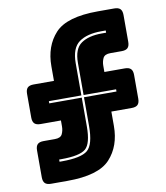

<svg xmlns="http://www.w3.org/2000/svg" viewBox="-81 -788 737 855"><g transform="rotate(-10 287.0 -360.0)"><path d="M401 -205Q401 -114 348.5 -57Q296 0 155 0H81Q62 0 53.5 -8.5Q45 -17 45 -36V-157Q45 -176 53.5 -184.5Q62 -193 81 -193H132Q158 -193 165.5 -208.5Q173 -224 173 -243V-270H81Q62 -270 53.5 -278.5Q45 -287 45 -306V-413Q45 -432 53.5 -440.5Q62 -449 81 -449H173V-515Q173 -606 225.5 -663Q278 -720 419 -720H493Q512 -720 520.5 -711.5Q529 -703 529 -684V-563Q529 -544 520.5 -535.5Q512 -527 493 -527H442Q416 -527 408.5 -511.5Q401 -496 401 -477V-449H493Q512 -449 520.5 -440.5Q529 -432 529 -413V-306Q529 -287 520.5 -278.5Q512 -270 493 -270H401ZM135 -90H145Q233 -90 262.5 -115Q292 -140 292 -224V-354H439V-364H292V-509Q292 -573 326 -596.5Q360 -620 419 -620H439V-630H419Q354 -630 318 -604Q282 -578 282 -509V-364H135V-354H282V-224Q282 -146 255 -123Q228 -100 145 -100H135Z"/></g></svg>

Font: Bungee Inline
Style: Regular
Weight: 400
Version: Version 1.000;PS 1.0;hotconv 1.0.72;makeotf.lib2.5.5900